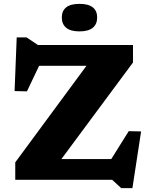

<svg xmlns="http://www.w3.org/2000/svg" viewBox="-20 -931 782 994"><path d="M668.5 -698V-607.5L261.5 -58.5L169.5 -107.5H556L646.5 -252L710.5 -250.5L665.5 43H607.5L561 0H59V-90.5L463.5 -639L574 -590.5H182.5L119.5 -458L55.5 -459.5L66.5 -737.5H117.5L176.5 -698ZM391.5 -768.5Q345.5 -768.5 322.8 -787.2Q300 -806 300 -840.5Q300 -875 322.8 -893Q345.5 -911 391.5 -911Q437.5 -911 460.2 -893Q483 -875 483 -840.5Q483 -806 460.2 -787.2Q437.5 -768.5 391.5 -768.5Z"/></svg>

Font: Newsreader 9pt
Style: Bold
Weight: 700
Designer: Hugues Gentile
Foundry: Production Type
Version: Version 1.003